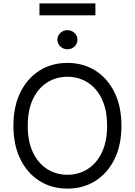

<svg xmlns="http://www.w3.org/2000/svg" viewBox="-20 -1111 801 1141"><path d="M546.9 -1019.9H214.5V-1090.9H546.9ZM380.7 -818.2Q356.2 -818.2 338.6 -834.9Q321 -851.6 321 -875Q321 -898.4 338.6 -915.1Q356.2 -931.8 380.7 -931.8Q405.2 -931.8 422.8 -915.1Q440.3 -898.4 440.3 -875Q440.3 -851.6 422.8 -834.9Q405.2 -818.2 380.7 -818.2ZM380.7 9.9Q287.6 9.9 215.2 -35.5Q142.8 -81 101.2 -164.8Q59.7 -248.6 59.7 -363.6Q59.7 -478.7 101.2 -562.5Q142.8 -646.3 215.2 -691.8Q287.6 -737.2 380.7 -737.2Q473.7 -737.2 546.2 -691.8Q618.6 -646.3 660.2 -562.5Q701.7 -478.7 701.7 -363.6Q701.7 -248.6 660.2 -164.8Q618.6 -81 546.2 -35.5Q473.7 9.9 380.7 9.9ZM380.7 -72.4Q446.7 -72.4 500.2 -105.8Q553.6 -139.2 585 -204.2Q616.5 -269.2 616.5 -363.6Q616.5 -458.1 585 -523.1Q553.6 -588.1 500.2 -621.4Q446.7 -654.8 380.7 -654.8Q314.6 -654.8 261.2 -621.4Q207.7 -588.1 176.3 -523.1Q144.9 -458.1 144.9 -363.6Q144.9 -269.2 176.3 -204.2Q207.7 -139.2 261.2 -105.8Q314.6 -72.4 380.7 -72.4Z"/></svg>

Font: Linik Sans
Style: Regular
Weight: 400
Designer: Rasmus Andersson (font), Marc Monis (original base), Kil Hyung-jin (Pretendard portions), Cristiano Sobral (main changes
Foundry: rsms
Version: Version 3.018;May 31, 2022;FontCreator 14.0.0.2814 64-bit; t